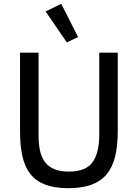

<svg xmlns="http://www.w3.org/2000/svg" viewBox="-20 -974 722 1006"><path d="M182 -698V-267Q182 -219 190 -183Q198 -147 217 -123Q236 -99 266.5 -87Q297 -75 341 -75Q429 -75 464.5 -123.5Q500 -172 500 -267V-698H597V-286Q597 -209 583 -153Q569 -97 538.5 -60.5Q508 -24 458.5 -6Q409 12 338 12Q267 12 218.5 -6Q170 -24 140.5 -60.5Q111 -97 98 -153Q85 -209 85 -286V-698ZM219 -914 301 -954 389 -780 330 -752Z"/></svg>

Font: IBM Plex Sans Text
Style: Regular
Weight: 450
Designer: Mike Abbink, Paul van der Laan, Pieter van Rosmalen
Foundry: Bold Monday
Version: Version 3.005